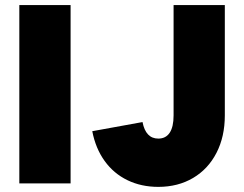

<svg xmlns="http://www.w3.org/2000/svg" viewBox="-20 -727 968 761"><path d="M56.6 -707H259.8V0H56.6ZM345.7 -207 544.9 -243.2Q557.6 -177.7 607.4 -177.7Q637.2 -177.7 652.6 -200.9Q668 -224.1 668 -269.5V-707H871.1V-269.5Q871.1 -185.5 838.1 -121.3Q805.2 -57.1 745.4 -21.7Q685.5 13.7 607.4 13.7Q540 13.7 485.4 -12.7Q430.7 -39.1 394.8 -88.9Q358.9 -138.7 345.7 -207Z"/></svg>

Font: Wanted Sans ExtraBlack
Style: Regular
Weight: 900
Designer: Original Design by Kil Hyung-jin and Kang Hanbin, Wanted Lab, Inc; Hangeul from Source Han Sans by Jang Soo-young and Ka
Foundry: Wanted Lab, Inc.
Version: Version 1.001